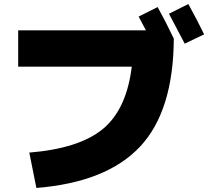

<svg xmlns="http://www.w3.org/2000/svg" viewBox="-20 -870 1040 950"><path d="M760 -835Q800 -763 840 -679Q838 -320 672.5 -144Q507 32 160 60L125 -115Q371 -135 488.5 -231.5Q606 -328 632 -540H70V-720H702Q678 -766 666 -788ZM990 -700 894 -654Q840 -758 816 -802L912 -850Q958 -766 990 -700Z"/></svg>

Font: M PLUS 1p Black
Style: Regular
Weight: 900
Version: Version 1.061